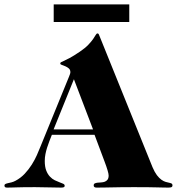

<svg xmlns="http://www.w3.org/2000/svg" viewBox="-72 -850 803 872"><path d="M515.1 -830.1V-750H171.9V-830.1ZM263.7 -490.2 171.4 -262.2H350.6ZM163.6 -237.8Q157.7 -223.1 152.1 -208.5Q146.5 -193.8 141.8 -179.2Q137.2 -164.6 134.3 -149.7Q131.3 -134.8 131.3 -119.1Q131.3 -92.8 137.9 -75.7Q144.5 -58.6 154.8 -47.9Q165 -37.1 176.5 -31.5Q188 -25.9 198.2 -22.2Q208.5 -18.6 215.1 -15.4Q221.7 -12.2 221.7 -6.8Q221.7 -1 217 0.5Q212.4 2 205.6 2Q176.3 2 147.2 1Q118.2 0 87.9 0Q59.6 0 39.3 0.2Q19 0.5 4.2 1Q-10.7 1.5 -21 1.7Q-31.2 2 -40 2Q-45.9 2 -48.8 0Q-51.8 -2 -51.8 -7.8Q-51.8 -12.2 -47.4 -14.4Q-43 -16.6 -36.1 -18.1Q-29.3 -19.5 -20.3 -21.7Q-11.2 -23.9 -2 -28.8Q22 -41.5 40.3 -61Q58.6 -80.6 72.3 -102.3Q85.9 -124 95.5 -145.5Q105 -167 111.3 -183.1L240.7 -500Q243.7 -507.3 245.6 -512.7Q247.6 -518.1 247.6 -522Q247.6 -533.2 240.5 -539.3Q233.4 -545.4 224.6 -549.1Q215.8 -552.7 208.7 -555.2Q201.7 -557.6 201.7 -561Q201.7 -565.4 204.6 -567.1Q207.5 -568.8 217 -573Q226.6 -577.1 244.1 -586.4Q261.7 -595.7 290.5 -615.2Q314.9 -631.8 329.1 -646.7Q343.3 -661.6 351.1 -673.1Q358.9 -684.6 362.8 -691.4Q366.7 -698.2 370.6 -698.2Q375 -698.2 376.7 -694.1Q378.4 -689.9 381.3 -683.1L620.6 -90.8Q630.4 -67.9 640.6 -54.4Q650.9 -41 661.1 -33.7Q671.4 -26.4 680.4 -23.9Q689.5 -21.5 696.3 -20Q703.1 -18.6 707.3 -16.4Q711.4 -14.2 711.4 -7.8Q711.4 -2.4 707.3 -0.2Q703.1 2 692.4 2Q682.1 2 669.4 1.7Q656.7 1.5 638.7 1Q620.6 0.5 595.7 0.2Q570.8 0 536.1 0Q507.3 0 483.2 0.2Q459 0.5 438.2 1Q417.5 1.5 399.9 1.7Q382.3 2 366.7 2Q353.5 2 353.5 -7.8Q353.5 -14.6 358.6 -17.1Q363.8 -19.5 371.1 -20.3Q378.4 -21 387.5 -21.5Q396.5 -22 403.8 -24.7Q411.1 -27.3 416.3 -33.9Q421.4 -40.5 421.4 -53.2Q421.4 -60.1 416.5 -76.7Q411.6 -93.3 403.3 -115.2L357.4 -237.8Z"/></svg>

Font: XB Zar
Style: Bold
Weight: 700
Designer: Behnam
Foundry: Irmug
Version: Version 8.005 2009